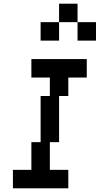

<svg xmlns="http://www.w3.org/2000/svg" viewBox="-20 -1020 540 1040"><path d="M150 -600H250V-500H200V-250H150V-100H50V0H350V-100H250V-250H300V-500H350V-600H450V-700H150ZM200 -800H300V-900H200ZM300 -900H400V-1000H300ZM400 -800H500V-900H400Z"/></svg>

Font: LS-VG5000 Shifted
Style: Regular
Weight: 400
Designer: Justin Bihan, 2021
Foundry: Justin Bihan, 2021
Version: Version 1.000;Glyphs 3.1.2 (3151)